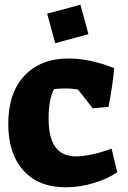

<svg xmlns="http://www.w3.org/2000/svg" viewBox="-20 -781 544 814"><path d="M15 -256Q15 -387 83.5 -460Q152 -533 271 -533Q361 -533 464 -492Q462 -463 455 -415.5Q448 -368 440 -328L373 -322L311 -401Q286 -406 255 -406Q230 -406 209 -403Q186 -359 186 -279Q186 -197 215 -157.5Q244 -118 303 -118Q331 -118 371 -126.5Q411 -135 453 -151L477 -51Q437 -23 377.5 -5Q318 13 259 13Q143 13 79 -58.5Q15 -130 15 -256ZM180 -723 321 -761 355 -636 214 -598Z"/></svg>

Font: Suez One
Style: Regular
Weight: 400
Version: Version 1.000